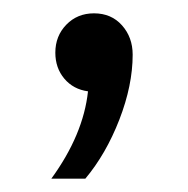

<svg xmlns="http://www.w3.org/2000/svg" viewBox="-20 -126 282 288"><path d="M108 142H57Q105 76 112 11Q90 8 76.5 -8Q63 -24 63 -47Q63 -72 79.5 -89Q96 -106 121 -106Q147 -106 163 -88Q179 -70 179 -44Q179 2 159 53.5Q139 105 108 142Z"/></svg>

Font: Wix Madefor Text
Style: Regular
Weight: 400
Designer: Dalton Maag Ltd
Foundry: Dalton Maag Ltd
Version: Version 3.100